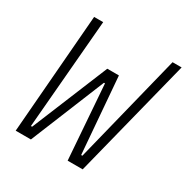

<svg xmlns="http://www.w3.org/2000/svg" viewBox="-160 -836 948 973"><g transform="rotate(30 314.0 -349.0)"><path d="M60 0 116 -698H169L115 -59H122L305 -504H373L409 -59H416L575 -698H628L452 0H364L332 -434H326L149 0Z"/></g></svg>

Font: IBM Plex Mono Light
Style: Italic
Weight: 300
Italic angle: -9°
Monospace: yes
Designer: Mike Abbink, Paul van der Laan, Pieter van Rosmalen
Foundry: Bold Monday
Version: Version 2.3